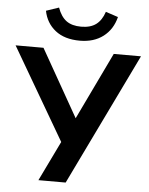

<svg xmlns="http://www.w3.org/2000/svg" viewBox="-79 -994 807 1043"><g transform="rotate(5 325.0 -472.0)"><path d="M287.4 -241.9V-197L-17.1 -718.8H135L357.4 -326.4H329.8L518.1 -718.8H666.7L318.8 0H170.2ZM130.9 -920.4 200.2 -943.8Q217.5 -895.3 247.8 -873Q278.1 -850.8 328.6 -850.8Q379.4 -850.8 409.8 -873.5Q440.2 -896.2 455.6 -942.9L523.4 -920.4Q506.3 -852.1 455.3 -813.2Q404.3 -774.4 328.1 -774.4Q244.4 -774.4 194.1 -814.3Q143.8 -854.2 130.9 -920.4Z"/></g></svg>

Font: Min Sans VF VF
Style: Regular
Weight: 400
Designer: Jinseong-Kim, NotoSansCJK, Nunito
Foundry: Jinseong-Kim
Version: Version 1.420;Glyphs 3.1.2 (3151)